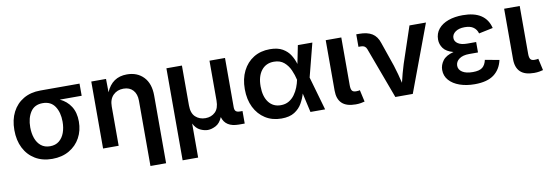

<svg xmlns="http://www.w3.org/2000/svg" viewBox="-56 -945 4426 1541"><g transform="rotate(-10 2157.0 -174.5)"><path d="M304.2 11.2Q224.6 11.2 166 -23.9Q107.4 -59.1 75.4 -122.1Q43.5 -185.1 43.5 -269Q43.5 -353 75.4 -415Q107.4 -477.1 166 -511.5Q224.6 -545.9 304.2 -545.9H623.5V-446.8H445.3Q501.5 -420.9 533.4 -371.1Q565.4 -321.3 565.4 -247.6Q565.4 -173.8 533.4 -115.5Q501.5 -57.1 442.6 -22.9Q383.8 11.2 304.2 11.2ZM304.2 -442.9Q237.8 -442.9 205.3 -393.6Q172.9 -344.2 172.9 -269Q172.9 -219.2 187.3 -179.2Q201.7 -139.2 231 -115.5Q260.3 -91.8 304.2 -91.8Q348.6 -91.8 377.9 -115.5Q407.2 -139.2 421.9 -179.2Q436.5 -219.2 436.5 -269Q436.5 -344.2 403.8 -393.6Q371.1 -442.9 304.2 -442.9Z M846.2 -319.8V0H719.2V-545.9H839.4L840.8 -437Q889.6 -552.7 1009.8 -552.7Q1094.2 -552.7 1145.5 -499Q1196.8 -445.3 1196.8 -347.2V204.1H1069.3V-327.6Q1069.3 -382.3 1041 -413.6Q1012.7 -444.8 962.9 -444.8Q912.1 -444.8 879.2 -412.1Q846.2 -379.4 846.2 -319.8Z M1331.5 204.1V-545.9H1458V-220.7Q1458 -157.2 1490.5 -127.2Q1522.9 -97.2 1571.3 -97.2Q1619.6 -97.2 1651.1 -127.4Q1682.6 -157.7 1682.6 -220.7V-545.9H1809.1V-144Q1809.1 -121.6 1819.3 -111.8Q1829.6 -102.1 1854 -102.1H1873.5V0H1826.2Q1716.8 0 1693.4 -84.5Q1673.3 -36.1 1638.7 -18.3Q1604 -0.5 1573.7 -0.5Q1544.9 -0.5 1512 -16.1Q1479 -31.7 1458 -73.2V204.1Z M2172.4 11.7Q2097.7 11.7 2041.3 -23.9Q1984.9 -59.6 1953.4 -123Q1921.9 -186.5 1921.9 -271Q1921.9 -355.5 1953.6 -418.9Q1985.4 -482.4 2042.2 -517.6Q2099.1 -552.7 2174.8 -552.7Q2238.8 -552.7 2278.6 -529.5Q2318.4 -506.3 2340.3 -470.7Q2362.3 -435.1 2373 -397.5L2402.8 -545.9H2521L2450.7 -272.9L2528.8 0H2409.2L2374 -156.2Q2363.3 -117.7 2341.3 -78.9Q2319.3 -40 2279.1 -14.2Q2238.8 11.7 2172.4 11.7ZM2348.1 -272.9 2347.7 -274.4Q2339.4 -312.5 2321.8 -352.8Q2304.2 -393.1 2272.2 -420.7Q2240.2 -448.2 2189.5 -448.2Q2125 -448.2 2087.9 -401.1Q2050.8 -354 2050.8 -271.5Q2050.8 -189 2086.7 -141.8Q2122.6 -94.7 2185.1 -94.7Q2223.1 -94.7 2251.2 -111.3Q2279.3 -127.9 2298.8 -155Q2318.4 -182.1 2330.3 -212.9Q2342.3 -243.7 2347.7 -271.5Z M2778.8 3.4Q2702.6 3.4 2666.3 -31.5Q2629.9 -66.4 2629.9 -134.8V-545.9H2756.8V-155.8Q2756.8 -125.5 2765.9 -112.5Q2774.9 -99.6 2798.8 -99.6Q2811.5 -99.6 2818.1 -100.6Q2824.7 -101.6 2830.1 -103L2851.6 -6.8Q2839.8 -3.4 2820.8 0Q2801.8 3.4 2778.8 3.4Z M3101.1 0 2946.3 -417.5Q2935.1 -447.8 2900.4 -447.8H2879.4V-549.8H2902.8Q2969.2 -549.8 3008.5 -525.4Q3047.9 -501 3065.4 -445.8L3133.3 -249Q3145 -212.4 3154.8 -176Q3164.6 -139.6 3173.3 -103Q3182.1 -140.1 3191.7 -176.5Q3201.2 -212.9 3212.9 -249L3312.5 -545.9H3446.8L3243.2 0Z M3748 9.8Q3679.2 9.8 3625.2 -9.3Q3571.3 -28.3 3540 -63.7Q3508.8 -99.1 3508.8 -147.9Q3508.8 -188 3534.7 -223.1Q3560.5 -258.3 3623.5 -274.4Q3565.9 -290 3542.2 -322.5Q3518.6 -355 3518.6 -394Q3518.6 -444.3 3548.1 -480Q3577.6 -515.6 3629.2 -534.2Q3680.7 -552.7 3747.1 -552.7Q3932.1 -552.7 3966.8 -409.7L3851.6 -385.7Q3842.8 -418 3817.4 -436.5Q3792 -455.1 3746.1 -455.1Q3697.8 -455.1 3669.9 -434.8Q3642.1 -414.6 3642.1 -384.8Q3642.1 -356.9 3668.5 -339.4Q3694.8 -321.8 3744.1 -321.8H3816.4V-236.8H3744.1Q3691.9 -236.8 3662.6 -215.1Q3633.3 -193.4 3633.3 -160.2Q3633.3 -128.4 3663.6 -108.6Q3693.8 -88.9 3749.5 -88.9Q3803.2 -88.9 3827.4 -108.6Q3851.6 -128.4 3860.4 -168.9L3975.6 -147.5Q3959 -72.3 3904.1 -31.2Q3849.1 9.8 3748 9.8Z M4232.9 3.4Q4156.7 3.4 4120.4 -31.5Q4084 -66.4 4084 -134.8V-545.9H4210.9V-155.8Q4210.9 -125.5 4220 -112.5Q4229 -99.6 4252.9 -99.6Q4265.6 -99.6 4272.2 -100.6Q4278.8 -101.6 4284.2 -103L4305.7 -6.8Q4293.9 -3.4 4274.9 0Q4255.9 3.4 4232.9 3.4Z"/></g></svg>

Font: Inter SemiBold
Style: Regular
Weight: 600
Designer: Rasmus Andersson
Foundry: rsms
Version: Version 4.001;git-9221beed3